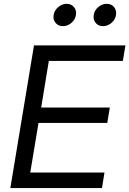

<svg xmlns="http://www.w3.org/2000/svg" viewBox="-20 -959 660 979"><path d="M32.7 0 153.3 -727.5H619.6L606.4 -648.4H229L189.9 -410.6H540L526.9 -332H176.3L134.3 -79.1H512.7L500 0ZM505.4 -825.7Q481.4 -825.7 467.8 -842.3Q454.1 -858.9 458 -882.3Q461.4 -906.2 481 -922.9Q500.5 -939.5 523.9 -939.5Q547.9 -939.5 561.5 -922.9Q575.2 -906.2 571.3 -882.3Q567.9 -858.9 548.3 -842.3Q528.8 -825.7 505.4 -825.7ZM300.8 -825.7Q277.3 -825.7 263.4 -842.3Q249.5 -858.9 253.4 -882.3Q257.3 -906.2 276.9 -922.9Q296.4 -939.5 319.3 -939.5Q343.3 -939.5 357.2 -922.9Q371.1 -906.2 367.2 -882.3Q363.3 -858.9 344 -842.3Q324.7 -825.7 300.8 -825.7Z"/></svg>

Font: Inter 28pt
Style: Italic
Weight: 400
Italic angle: -9.3988°
Designer: Rasmus Andersson
Foundry: rsms
Version: Version 4.001;git-66647c0bb